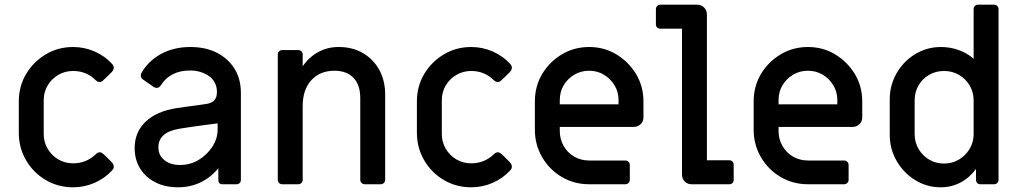

<svg xmlns="http://www.w3.org/2000/svg" viewBox="-20 -784 4353 817"><path d="M291 13Q227 13 174.5 -18Q122 -49 91 -102Q60 -155 60 -219V-352Q60 -417 91 -469Q122 -521 174.5 -552.5Q227 -584 291 -584Q339 -584 382.5 -565Q426 -546 457 -512Q464 -505 464 -496Q464 -487 456 -478L438 -460Q429 -451 419 -442Q412 -435 404 -435Q395 -435 387 -443Q368 -462 344 -472Q320 -482 291 -482Q256 -482 227.5 -465Q199 -448 182.5 -420Q166 -392 166 -357V-214Q166 -180 182.5 -151.5Q199 -123 227.5 -106Q256 -89 291 -89Q320 -89 344 -99Q368 -109 387 -127Q395 -136 404 -136Q412 -136 419 -129Q429 -121 438 -111.5Q447 -102 456 -93Q464 -85 464 -74Q464 -66 457 -59Q426 -25 382.5 -6Q339 13 291 13Z M738 13Q683 13 641.5 -8Q600 -29 576.5 -66.5Q553 -104 553 -154Q553 -222 600 -266.5Q647 -311 732 -324Q749 -327 774 -330Q799 -333 823 -336.5Q847 -340 860 -342Q882 -346 892.5 -358Q903 -370 903 -391V-397Q901 -438 868 -461Q835 -484 788 -484Q746 -484 715 -468Q684 -452 666 -423Q658 -410 647 -410Q640 -410 634 -414L588 -446Q579 -452 579 -463Q579 -466 581 -472Q610 -524 664.5 -554Q719 -584 790 -584Q855 -584 903 -559.5Q951 -535 978 -491.5Q1005 -448 1005 -389V-19Q1005 -11 1000 -5.5Q995 0 987 0H927Q909 0 909 -19V-68Q876 -28 832.5 -7.5Q789 13 738 13ZM746 -82Q790 -82 826 -104Q862 -126 884 -160.5Q906 -195 906 -232V-259Q881 -256 851.5 -252Q822 -248 793.5 -244Q765 -240 742 -236Q654 -221 654 -157Q654 -123 679.5 -102.5Q705 -82 746 -82Z M1181 0Q1173 0 1167.5 -5.5Q1162 -11 1162 -19V-552Q1162 -560 1167.5 -565.5Q1173 -571 1181 -571H1249Q1257 -571 1262.5 -565.5Q1268 -560 1268 -552V-502Q1295 -541 1334 -562.5Q1373 -584 1422 -584Q1480 -584 1524.5 -558Q1569 -532 1594 -486.5Q1619 -441 1619 -381V-19Q1619 -11 1613.5 -5.5Q1608 0 1600 0H1532Q1524 0 1518.5 -5.5Q1513 -11 1513 -19V-366Q1513 -423 1484 -453Q1455 -483 1403 -483Q1342 -483 1305 -443Q1268 -403 1268 -332V-19Q1268 -11 1262.5 -5.5Q1257 0 1249 0Z M1985 13Q1921 13 1868.5 -18Q1816 -49 1785 -102Q1754 -155 1754 -219V-352Q1754 -417 1785 -469Q1816 -521 1868.5 -552.5Q1921 -584 1985 -584Q2033 -584 2076.5 -565Q2120 -546 2151 -512Q2158 -505 2158 -496Q2158 -487 2150 -478L2132 -460Q2123 -451 2113 -442Q2106 -435 2098 -435Q2089 -435 2081 -443Q2062 -462 2038 -472Q2014 -482 1985 -482Q1950 -482 1921.5 -465Q1893 -448 1876.5 -420Q1860 -392 1860 -357V-214Q1860 -180 1876.5 -151.5Q1893 -123 1921.5 -106Q1950 -89 1985 -89Q2014 -89 2038 -99Q2062 -109 2081 -127Q2089 -136 2098 -136Q2106 -136 2113 -129Q2123 -121 2132 -111.5Q2141 -102 2150 -93Q2158 -85 2158 -74Q2158 -66 2151 -59Q2120 -25 2076.5 -6Q2033 13 1985 13Z M2487 0Q2423 0 2370.5 -31Q2318 -62 2287 -115Q2256 -168 2256 -232V-352Q2256 -417 2287 -469Q2318 -521 2370.5 -552.5Q2423 -584 2487 -584Q2551 -584 2603 -552.5Q2655 -521 2686.5 -469Q2718 -417 2718 -352V-284Q2718 -267 2706 -255.5Q2694 -244 2677 -244H2362V-226Q2362 -192 2378.5 -163Q2395 -134 2423.5 -117.5Q2452 -101 2487 -101H2641Q2649 -101 2654.5 -95.5Q2660 -90 2660 -82V-19Q2660 -11 2654.5 -5.5Q2649 0 2641 0ZM2362 -340H2612V-358Q2612 -393 2595 -421Q2578 -449 2550 -466Q2522 -483 2487 -483Q2452 -483 2423.5 -466Q2395 -449 2378.5 -421Q2362 -393 2362 -358Z M2922 0Q2905 0 2893.5 -12Q2882 -24 2882 -41V-662H2790Q2782 -662 2776.5 -667Q2771 -672 2771 -680V-745Q2771 -753 2776.5 -758.5Q2782 -764 2790 -764H2947Q2964 -764 2976 -752Q2988 -740 2988 -723V-102H3084Q3092 -102 3097 -96.5Q3102 -91 3102 -83V-19Q3102 -11 3097 -5.5Q3092 0 3084 0Z M3418 0Q3354 0 3301.5 -31Q3249 -62 3218 -115Q3187 -168 3187 -232V-352Q3187 -417 3218 -469Q3249 -521 3301.5 -552.5Q3354 -584 3418 -584Q3482 -584 3534 -552.5Q3586 -521 3617.5 -469Q3649 -417 3649 -352V-284Q3649 -267 3637 -255.5Q3625 -244 3608 -244H3293V-226Q3293 -192 3309.5 -163Q3326 -134 3354.5 -117.5Q3383 -101 3418 -101H3572Q3580 -101 3585.5 -95.5Q3591 -90 3591 -82V-19Q3591 -11 3585.5 -5.5Q3580 0 3572 0ZM3293 -340H3543V-358Q3543 -393 3526 -421Q3509 -449 3481 -466Q3453 -483 3418 -483Q3383 -483 3354.5 -466Q3326 -449 3309.5 -421Q3293 -393 3293 -358Z M3983 13Q3924 13 3874.5 -17.5Q3825 -48 3795.5 -99Q3766 -150 3766 -210V-361Q3766 -421 3795 -472Q3824 -523 3874 -553.5Q3924 -584 3984 -584Q4023 -584 4059.5 -571Q4096 -558 4123 -534V-745Q4123 -753 4128 -758.5Q4133 -764 4141 -764H4210Q4218 -764 4223.5 -758.5Q4229 -753 4229 -745V-19Q4229 -11 4223.5 -5.5Q4218 0 4210 0H4151Q4143 0 4138 -5.5Q4133 -11 4133 -19V-65Q4105 -27 4066.5 -7Q4028 13 3983 13ZM3997 -88Q4032 -88 4060.5 -105Q4089 -122 4106 -150.5Q4123 -179 4123 -213V-357Q4123 -392 4106 -420.5Q4089 -449 4060.5 -465.5Q4032 -482 3997 -482Q3962 -482 3933.5 -465.5Q3905 -449 3888.5 -420.5Q3872 -392 3872 -357V-213Q3872 -179 3888.5 -150.5Q3905 -122 3933.5 -105Q3962 -88 3997 -88Z"/></svg>

Font: Miriam Libre SemiBold
Style: Regular
Weight: 600
Version: Version 2.000